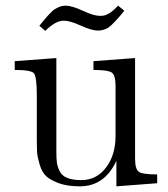

<svg xmlns="http://www.w3.org/2000/svg" viewBox="-20 -647 595 678"><path d="M32 -400V-431L179 -442V-110Q179 -86 181 -72Q183 -58 191 -42Q199 -26 218 -18.5Q237 -11 267 -11Q321 -11 354.5 -55.5Q388 -100 388 -166V-344Q388 -381 375 -390.5Q362 -400 310 -400V-431L457 -442V-87Q457 -50 470 -40.5Q483 -31 535 -31V0L391 11V-79Q349 11 262 11Q218 11 188 0Q158 -11 143 -25Q128 -39 120 -66Q112 -93 111 -109.5Q110 -126 110 -158V-308Q110 -376 100 -388Q90 -400 32 -400ZM119 -556Q121 -559 128.5 -567.5Q136 -576 138 -579Q140 -582 146.5 -589Q153 -596 155.5 -598.5Q158 -601 163.5 -606.5Q169 -612 172.5 -614Q176 -616 181.5 -619Q187 -622 191 -623.5Q195 -625 200.5 -626Q206 -627 212 -627Q234 -627 272.5 -609Q311 -591 333 -591Q340 -591 346 -592Q352 -593 358 -596Q364 -599 367.5 -601Q371 -603 377 -608Q383 -613 384.5 -614.5Q386 -616 392 -622L397 -627L419 -609Q379 -560 362 -549Q345 -539 326 -539Q304 -539 265.5 -556.5Q227 -574 205 -574Q176 -574 140 -538Z"/></svg>

Font: CMU Serif
Style: Roman
Weight: 500
Version: Version 0.7.0